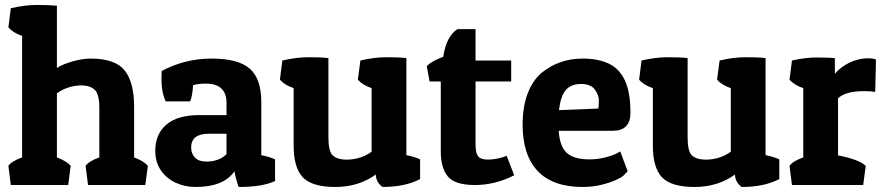

<svg xmlns="http://www.w3.org/2000/svg" viewBox="-20 -743 3552 771"><path d="M13.7 -632.8 23.4 -710Q80.1 -723.1 127.9 -723.1Q175.8 -723.1 208.5 -720.2V-470.2Q232.9 -485.8 272.7 -496.8Q312.5 -507.8 343.8 -507.8Q442.9 -507.8 480.7 -460Q518.6 -412.1 518.6 -314V-110.8Q557.6 -96.2 573.7 -77.1L563.5 0H333.5L323.7 -77.1Q337.4 -96.2 378.9 -110.8V-309.1Q378.9 -363.3 361.3 -381.3Q347.7 -396 321 -399.2Q294.4 -402.3 264.2 -394.5Q233.9 -386.7 208.5 -368.2V-110.8Q247.6 -96.2 263.7 -77.1L253.9 0H23.4L13.7 -77.1Q27.3 -96.2 68.8 -110.8V-599.1Q33.2 -610.8 13.7 -632.8Z M628.4 -425.8Q628.4 -433.6 628.7 -441.7Q628.9 -449.7 629.4 -458Q722.7 -507.8 829.6 -507.8Q936.5 -507.8 982.9 -467.3Q1029.3 -426.8 1029.3 -333V-120.1Q1064 -112.8 1084.5 -103V-16.1Q1034.7 7.8 938.5 7.8Q928.2 -19 921.4 -55.2Q878.4 7.8 765.6 7.8Q721.2 7.8 684.3 -9.8Q647.5 -27.3 625.5 -59.8Q603.5 -92.3 603.5 -137.2Q603.5 -204.1 647.9 -242.4Q692.4 -280.8 780.3 -280.8H889.6V-329.1Q889.6 -407.2 806.6 -407.2Q774.4 -407.2 755.4 -400.9Q752.9 -358.4 743.7 -335.9H645.5Q628.4 -371.6 628.4 -425.8ZM808.6 -94.2Q859.9 -94.2 889.6 -124V-206.1H819.3Q747.6 -206.1 747.6 -150.9Q747.6 -126 762.9 -110.1Q778.3 -94.2 808.6 -94.2Z M1488.8 -42Q1419.9 7.8 1326.7 7.8Q1232.9 7.8 1196 -31Q1159.2 -69.8 1159.2 -158.2V-389.2Q1123.5 -400.9 1104 -422.9L1113.8 -500Q1170.4 -513.2 1218.3 -513.2Q1242.2 -513.2 1262.2 -512.5Q1282.2 -511.7 1298.8 -509.8V-190.9Q1298.8 -136.7 1315.4 -119.6Q1328.6 -106 1356.4 -102.8Q1384.3 -99.6 1415.8 -107.4Q1447.3 -115.2 1472.2 -133.8V-389.2Q1436.5 -400.9 1417 -422.9L1427.2 -500Q1482.9 -513.2 1531.2 -513.2Q1555.2 -513.2 1575.2 -512.5Q1595.2 -511.7 1611.8 -509.8V-120.1Q1646.5 -112.8 1667 -103V-23.9Q1606.4 7.8 1516.1 7.8Q1490.7 -9.8 1488.8 -42Z M1816.9 -626H1889.6V-500H2032.7V-416H1889.6V-163.1Q1889.6 -130.4 1898.9 -116.7Q1905.8 -106 1924.6 -103.3Q1943.4 -100.6 1967.8 -104.5Q1992.2 -108.4 2014.6 -117.2L2044.9 -39.1Q1967.8 0 1887.2 0Q1806.6 0 1778.3 -34.4Q1750 -68.8 1750 -134.8V-416H1705.1L1693.8 -477.1Q1710 -496.1 1759.8 -515.1Q1772.5 -597.7 1816.9 -626Z M2319.8 7.8Q2199.7 7.8 2139.2 -56.2Q2078.6 -120.1 2078.6 -242.2Q2078.6 -315.9 2099.6 -369.4Q2120.6 -422.9 2156.7 -452.1Q2226.6 -507.8 2319.8 -507.8Q2381.8 -507.8 2424.6 -487.5Q2467.3 -467.3 2489.5 -419.7Q2511.7 -372.1 2511.7 -290Q2511.7 -217.8 2440.4 -217.8H2223.6Q2227.5 -154.8 2256.1 -128.9Q2284.7 -103 2346.7 -103Q2380.4 -103 2411.4 -111.1Q2442.4 -119.1 2456.5 -127L2470.7 -134.8L2500.5 -55.2Q2495.1 -48.8 2483.4 -37.6Q2475.6 -30.3 2451.7 -19.5Q2427.7 -8.8 2393.3 -0.5Q2358.9 7.8 2319.8 7.8ZM2224.6 -300.8 2382.8 -307.1Q2384.8 -319.3 2384.8 -340.8Q2384.8 -360.8 2368.7 -383.3Q2352.5 -405.8 2313 -405.8Q2273.4 -405.8 2252.4 -381.8Q2231.4 -357.9 2224.6 -300.8Z M2931.2 -42Q2862.3 7.8 2769 7.8Q2675.3 7.8 2638.4 -31Q2601.6 -69.8 2601.6 -158.2V-389.2Q2565.9 -400.9 2546.4 -422.9L2556.2 -500Q2612.8 -513.2 2660.6 -513.2Q2684.6 -513.2 2704.6 -512.5Q2724.6 -511.7 2741.2 -509.8V-190.9Q2741.2 -136.7 2757.8 -119.6Q2771 -106 2798.8 -102.8Q2826.7 -99.6 2858.2 -107.4Q2889.6 -115.2 2914.6 -133.8V-389.2Q2878.9 -400.9 2859.4 -422.9L2869.6 -500Q2925.3 -513.2 2973.6 -513.2Q2997.6 -513.2 3017.6 -512.5Q3037.6 -511.7 3054.2 -509.8V-120.1Q3088.9 -112.8 3109.4 -103V-23.9Q3048.8 7.8 2958.5 7.8Q2933.1 -9.8 2931.2 -42Z M3450.2 -377Q3375 -377 3345.2 -348.1V-119.1Q3427.2 -103.5 3456.5 -77.1L3446.3 0H3160.2L3150.4 -77.1Q3164.1 -96.2 3205.6 -110.8V-389.2Q3169.9 -400.9 3150.4 -422.9L3160.2 -500Q3213.9 -512.2 3259.3 -512.2Q3281.2 -512.2 3299.6 -511.5Q3317.9 -510.7 3332.5 -509.8V-446.8Q3355.5 -474.1 3391.6 -491.7Q3421.9 -505.9 3452.1 -508.3Q3482.4 -510.7 3497.6 -503.9L3494.6 -374Q3475.1 -377 3450.2 -377Z"/></svg>

Font: Odor Mean Chey
Style: Regular
Weight: 400
Designer: Danh Hong
Version: Version 8.002; ttfautohint (v1.8.3)